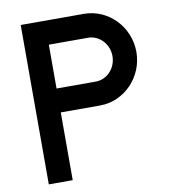

<svg xmlns="http://www.w3.org/2000/svg" viewBox="-88 -874 835 949"><g transform="rotate(-10 330.0 -400.0)"><path d="M397 -680C454 -680 500 -630 500 -570C500 -510 454 -460 397 -460H200V-680H397ZM397 -340C520 -340 620 -444 620 -570C620 -696 520 -800 397 -800H80V0H200V-340H397Z"/></g></svg>

Font: Gauge Heavy
Style: Bold
Weight: 900
Designer: Daniel Pimley
Foundry: Daniel Pimley
Version: Version 1.003;PS 001.001;hotconv 1.0.56